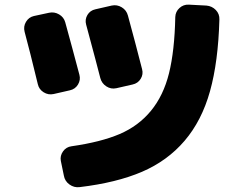

<svg xmlns="http://www.w3.org/2000/svg" viewBox="-20 -762 1040 827"><path d="M869 -738Q893 -736 909.5 -719Q926 -702 925 -678Q920 -496 884.5 -369Q849 -242 775 -155.5Q701 -69 591.5 -22Q482 25 323 44Q299 47 279 32.5Q259 18 255 -6L242 -69Q238 -91 251.5 -110Q265 -129 288 -132Q414 -150 495 -184.5Q576 -219 630 -284.5Q684 -350 708 -446.5Q732 -543 735 -689Q736 -712 753 -727.5Q770 -743 793 -742ZM322 -440Q328 -418 316 -398Q304 -378 281 -373L211 -357Q188 -352 168 -364.5Q148 -377 143 -399Q108 -544 86 -625Q80 -648 92 -668Q104 -688 126 -693L191 -707Q214 -712 234.5 -700Q255 -688 261 -666Q290 -561 322 -440ZM461 -738Q484 -743 504.5 -730.5Q525 -718 531 -695Q564 -574 592 -464Q598 -442 586 -422.5Q574 -403 551 -398L481 -382Q458 -377 438 -390Q418 -403 412 -426Q400 -474 351 -656Q345 -678 356.5 -697.5Q368 -717 391 -722Z"/></svg>

Font: Rounded Mplus 1c Black
Style: Regular
Weight: 900
Version: Version 1.059.20150529